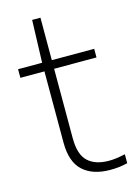

<svg xmlns="http://www.w3.org/2000/svg" viewBox="-115 -801 609 871"><g transform="rotate(-15 189.5 -365.5)"><path d="M292.5 9Q210.5 9 164.8 -32.8Q119 -74.5 119 -166V-500H6V-540.5H119L125.5 -740H164.5V-540.5H363.5V-500H164.5V-174Q164.5 -97 199 -64.8Q233.5 -32.5 298 -32.5Q330.5 -32.5 374 -42.5V-0.5Q351.5 5 332.5 7Q313.5 9 292.5 9Z"/></g></svg>

Font: Encode Sans SemiExpanded SemiExpanded ExtraLight
Style: Regular
Weight: 200
Width: 6
Designer: Multiple Designers
Foundry: Impallari Type
Version: Version 3.000; ttfautohint (v1.8.3) -l 8 -r 50 -G 200 -x 14 